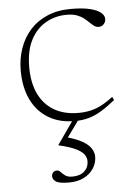

<svg xmlns="http://www.w3.org/2000/svg" viewBox="-52 -490 548 789"><g transform="rotate(-5 222.0 -95.0)"><path d="M270.5 -450.5Q318.5 -450.5 348.8 -443Q379 -435.5 393.2 -423.5Q407.5 -411.5 407.5 -397.5Q407.5 -389.5 403.8 -382.5Q400 -375.5 393.5 -371.2Q387 -367 379 -367Q368 -367 359.2 -373.2Q350.5 -379.5 341.5 -388.5Q332.5 -397.5 321 -406.5Q309.5 -415.5 292.8 -421.8Q276 -428 251 -428Q204 -428 164.8 -405.8Q125.5 -383.5 102.2 -338.8Q79 -294 79 -227Q79 -161.5 101.2 -115.8Q123.5 -70 165 -46Q206.5 -22 265 -22Q302.5 -22 335 -33.2Q367.5 -44.5 408 -75.5L414.5 -62Q383 -36.5 357 -20.8Q331 -5 304.8 2.5Q278.5 10 246 10Q183.5 10 137.8 -17.5Q92 -45 67.5 -95.8Q43 -146.5 43 -216.5Q43 -264.5 57.8 -307Q72.5 -349.5 101.2 -381.8Q130 -414 172.5 -432.2Q215 -450.5 270.5 -450.5ZM201.5 259.5Q160.5 259.5 147 250.2Q133.5 241 133.5 228Q133.5 219.5 139.2 212.8Q145 206 155.5 206Q163.5 206 170.2 213.8Q177 221.5 187.5 229Q198 236.5 216.5 236.5Q248.5 236.5 266.2 220.5Q284 204.5 284 179Q284 163.5 274.5 150.5Q265 137.5 240.8 125.8Q216.5 114 171 103.5V101.5L242 0H266L206 83L200 71.5Q245.5 83.5 270.8 98Q296 112.5 306.5 129Q317 145.5 317 163Q317 189 302.5 211.2Q288 233.5 262.2 246.5Q236.5 259.5 201.5 259.5Z"/></g></svg>

Font: Newsreader 16pt 16pt ExtraLight
Style: Regular
Weight: 250
Version: Version 1.003